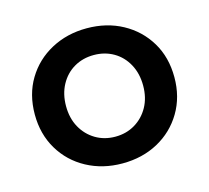

<svg xmlns="http://www.w3.org/2000/svg" viewBox="-77 -559 718 659"><g transform="rotate(-15 282.0 -230.0)"><path d="M34 -230Q34 -160 66.5 -105.5Q99 -51 155.5 -20.5Q212 10 282 10Q353 10 409 -20.5Q465 -51 497.5 -105.5Q530 -160 530 -230Q530 -301 497.5 -355Q465 -409 409 -439.5Q353 -470 282 -470Q212 -470 155.5 -439.5Q99 -409 66.5 -355Q34 -301 34 -230ZM145 -230Q145 -273 163 -306Q181 -339 212 -357Q243 -375 282 -375Q321 -375 352 -357Q383 -339 401 -306Q419 -273 419 -230Q419 -187 401 -154.5Q383 -122 352 -103.5Q321 -85 282 -85Q243 -85 212 -103.5Q181 -122 163 -154.5Q145 -187 145 -230Z"/></g></svg>

Font: Jost Medium
Style: Regular
Weight: 500
Version: Version 3.710